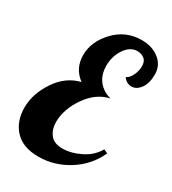

<svg xmlns="http://www.w3.org/2000/svg" viewBox="-187 -851 867 968"><g transform="rotate(30 246.5 -367.0)"><path d="M191.9 -417Q130.9 -461.4 130.9 -539.6Q130.9 -617.7 194.3 -684.8Q257.8 -752 350.1 -752Q412.1 -752 452.6 -719.5Q493.2 -687 493.2 -634.5Q493.2 -582 471.2 -552.5Q449.2 -522.9 420.4 -522.9Q391.6 -522.9 372.1 -549.8Q389.6 -556.6 402.8 -583Q416 -609.4 416 -638.4Q416 -667.5 398.4 -680.2Q380.4 -692.9 359.4 -692.9Q317.4 -692.9 288.1 -649.7Q258.8 -606.4 258.8 -551.8Q258.8 -476.6 313.5 -438.5Q333 -424.8 359.9 -418Q283.7 -401.4 232.4 -326.7Q181.2 -252 181.2 -179.2Q181.2 -137.2 203.1 -107.7Q225.1 -78.1 275.4 -78.1Q325.7 -78.1 379.6 -105Q433.6 -131.8 460.9 -180.2L483.9 -169.9Q444.3 -83 363.5 -32.5Q282.7 18.1 191.2 18.1Q99.6 18.1 53.2 -32.5Q6.8 -83 6.8 -162.1Q6.8 -241.2 58.1 -318.8Q109.4 -396.5 191.9 -417Z"/></g></svg>

Font: UVF Lobster12
Style: Regular
Weight: 400
Designer: Pablo Impallari
Foundry: Pablo Impallari. www.impallari.com
Version: Version 1.004